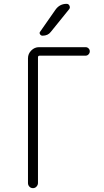

<svg xmlns="http://www.w3.org/2000/svg" viewBox="-20 -975 540 995"><path d="M125 -26.4V-672.9Q125 -696.3 142.1 -713.4Q159.2 -730.5 181.6 -730.5H423.8Q432.6 -730.5 439 -724.1Q445.3 -717.8 445.3 -709Q445.3 -700.2 439 -693.4Q432.6 -686.5 423.8 -686.5H185.5Q176.8 -686.5 176.8 -677.7V-26.4Q176.8 -16.6 169.4 -8.3Q162.1 0 150.9 0Q139.6 0 132.3 -7.8Q125 -15.6 125 -26.4ZM267.6 -924.8Q289.1 -955.1 325.2 -955.1Q335.9 -955.1 340.3 -944.8Q344.7 -934.6 337.9 -926.8L243.2 -809.6Q228.5 -790 200.2 -790Q192.4 -790 187.5 -797.4Q182.6 -804.7 188.5 -811.5Z"/></svg>

Font: Rounded-X Mgen+ 1mn light
Style: Regular
Weight: 200
Designer: [Source Han Sans]
Ryoko NISHIZUKA  (kana & ideographs); Paul D. Hunt (Latin, Greek & Cyrillic); Wenlong ZHANG  (bopomofo
Version: Version 1.059.20150602